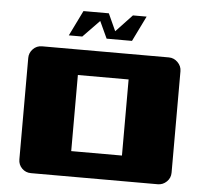

<svg xmlns="http://www.w3.org/2000/svg" viewBox="-49 -703 797 754"><g transform="rotate(5 350.0 -326.0)"><path d="M600 -500Q620 -500 635 -485Q650 -470 650 -450V-50Q650 -29 635 -14.5Q620 0 600 0H100Q79 0 64.5 -14.5Q50 -29 50 -50V-450Q50 -470 64.5 -485Q79 -500 100 -500ZM250 -400V-100H450V-400ZM445 -652H499L450 -552H350L319 -619L254 -552H201L250 -652H350L381 -584Z"/></g></svg>

Font: Tokeely Brookings
Style: Regular
Weight: 400
Designer: Peter Wiegel
Foundry: Peter Wiegel
Version: Version 2.001